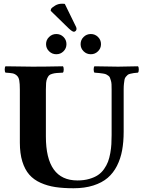

<svg xmlns="http://www.w3.org/2000/svg" viewBox="-20 -1004 772 1034"><path d="M227.1 -522V-269Q227.1 -32.2 397 -32.2Q432.1 -32.2 460.2 -40.3Q488.3 -48.3 507.3 -61Q526.4 -73.7 540.3 -93.5Q554.2 -113.3 561.8 -133.3Q569.3 -153.3 574 -179.7Q578.6 -206.1 579.8 -227.8Q581.1 -249.5 581.1 -276.9V-522Q581.1 -538.1 580.6 -549.6Q580.1 -561 577.1 -570.3Q574.2 -579.6 572 -585.7Q569.8 -591.8 563.2 -596.4Q556.6 -601.1 551.8 -603.5Q546.9 -606 535.2 -607.9Q523.4 -609.9 514.9 -610.6Q506.3 -611.3 488.8 -612.8Q484.4 -617.2 484.4 -629.9Q484.4 -642.6 488.8 -647Q580.6 -645 616.2 -645Q645 -645 723.1 -647Q727.5 -642.6 727.5 -629.9Q727.5 -617.2 723.1 -612.8Q707 -611.3 700 -610.4Q692.9 -609.4 682.4 -606.9Q671.9 -604.5 667.7 -600.8Q663.6 -597.2 658 -590.8Q652.3 -584.5 650.6 -575.2Q648.9 -565.9 647.5 -553Q646 -540 646 -522V-294.9Q646 -239.7 637.7 -194.6Q629.4 -149.4 609.9 -110.8Q590.3 -72.3 559.8 -46.1Q529.3 -20 482.7 -5.1Q436 9.8 376 9.8Q320.3 9.8 278.1 3.4Q235.8 -2.9 198.7 -19.5Q161.6 -36.1 137.7 -63.5Q113.8 -90.8 100.3 -134Q86.9 -177.2 86.9 -235.8V-522Q86.9 -553.7 83.7 -571Q80.6 -588.4 70.3 -597.4Q60.1 -606.4 47.9 -608.9Q35.6 -611.3 9.8 -612.8Q5.4 -617.2 5.4 -629.9Q5.4 -642.6 9.8 -647Q109.4 -645 155.8 -645Q221.2 -645 318.8 -647Q323.2 -642.6 323.2 -629.9Q323.2 -617.2 318.8 -612.8Q296.9 -611.8 284.9 -610.8Q272.9 -609.9 261 -606.4Q249 -603 243.9 -597.7Q238.8 -592.3 234.1 -581.8Q229.5 -571.3 228.3 -557.4Q227.1 -543.5 227.1 -522ZM329.1 -982.9 383.8 -871.1Q392.1 -857.4 392.1 -848.1Q392.1 -842.3 387.7 -837.6Q383.3 -833 377.9 -833Q369.6 -833 350.1 -851.1L252.9 -945.8L254.9 -956.1Q261.2 -964.8 277.6 -974.4Q293.9 -983.9 313 -983.9Q326.2 -983.9 329.1 -982.9ZM228 -766.1Q228 -789.1 244.4 -804.9Q260.7 -820.8 283.2 -820.8Q306.2 -820.8 322 -804.9Q337.9 -789.1 337.9 -766.1Q337.9 -743.7 322 -727.8Q306.2 -711.9 283.2 -711.9Q260.7 -711.9 244.4 -727.8Q228 -743.7 228 -766.1ZM414.1 -766.1Q414.1 -789.1 430.2 -804.9Q446.3 -820.8 469.2 -820.8Q491.7 -820.8 507.8 -804.9Q523.9 -789.1 523.9 -766.1Q523.9 -743.7 507.8 -727.8Q491.7 -711.9 469.2 -711.9Q446.3 -711.9 430.2 -727.8Q414.1 -743.7 414.1 -766.1Z"/></svg>

Font: Common Serif
Style: Bold
Weight: 700
Designer: Philipp H. Poll, Khaled Hosny
Foundry: Stefan Peev, Context Ltd.
Version: Version 1.026